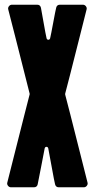

<svg xmlns="http://www.w3.org/2000/svg" viewBox="-20 -796 403 816"><path d="M178 -633Q180 -627 185.5 -627Q191 -627 193 -633Q197 -650 206.5 -701.5Q216 -753 219 -764Q222 -776 235 -776H332Q340 -776 345 -769.5Q350 -763 348 -756Q340 -724 318.5 -639Q297 -554 278.5 -481Q260 -408 257 -398Q257 -396 257 -394Q260 -384 279 -309Q298 -234 321.5 -141Q345 -48 352 -20Q354 -13 349 -6.5Q344 0 336 0H230Q217 0 214 -13Q211 -24 200 -85Q189 -146 185 -166Q183 -172 177.5 -172Q172 -172 170 -166Q166 -147 154.5 -85.5Q143 -24 140 -12Q137 0 124 0H27Q19 0 14 -6.5Q9 -13 11 -20Q18 -48 41.5 -141Q65 -234 84 -309Q103 -384 106 -395Q106 -396 106 -398Q103 -408 85 -481Q67 -554 45 -639Q23 -724 15 -756Q13 -763 18 -769.5Q23 -776 31 -776H138Q151 -776 154 -763Q156 -753 165 -701.5Q174 -650 178 -633Z"/></svg>

Font: Grith.
Style: Regular
Weight: 400
Designer: Yosi Nasution
Version: Version 1.000;hotconv 1.0.109;makeotfexe 2.5.65596